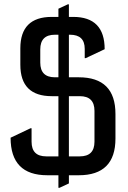

<svg xmlns="http://www.w3.org/2000/svg" viewBox="-20 -816 597 894"><path d="M200.2 0Q29.3 0 29.3 -174.8L122.1 -218.8H127V-156.2Q127 -87.9 195.3 -87.9H252V-368.2H221.2Q74.7 -368.2 74.7 -514.6V-590.8Q74.7 -737.3 221.2 -737.3H252V-775.4L295.9 -795.9H300.8V-737.3H320.8Q467.3 -737.3 467.3 -586.9L379.4 -545.4H374.5V-588.4Q374.5 -654.3 306.2 -654.3H300.8V-456.1H346.7Q517.6 -456.1 517.6 -285.2V-170.9Q517.6 0 346.7 0H300.8V38.1L256.8 58.6H252V0ZM252 -456.1V-654.3H235.8Q167.5 -654.3 167.5 -585.9V-524.4Q167.5 -456.1 235.8 -456.1ZM300.8 -368.2V-87.9H351.6Q419.9 -87.9 419.9 -156.2V-299.8Q419.9 -368.2 351.6 -368.2Z"/></svg>

Font: Nova Square
Style: Book
Weight: 400
Designer: Wojciech Kalinowski "wmk69" (wmk69@o2.pl)
Foundry: Wojciech Kalinowski "wmk69" (wmk69@o2.pl)
Version: Version 3.1.0; 2021-05-23